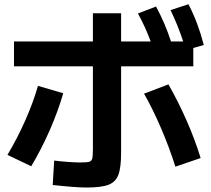

<svg xmlns="http://www.w3.org/2000/svg" viewBox="-20 -835 978 891"><path d="M224.6 23.4 231.4 -89.8Q263.2 -85.9 296.6 -83.5Q330.1 -81.1 351.6 -81.1Q382.8 -81.1 393.8 -84.2Q404.8 -87.4 408 -98.9Q411.1 -110.4 411.1 -142.6V-527.3H44.9V-642.6H411.1V-773.4H542V-642.6H679.2Q656.2 -706.5 620.1 -772.5L704.1 -804.7Q746.6 -726.1 773.4 -642.6H830.1Q805.2 -718.3 771.5 -788.1L854.5 -815.4Q877.4 -771.5 894.5 -725.8Q911.6 -680.2 925.8 -626L877 -612.3V-527.3H542V-127Q542 -57.1 529.3 -23.7Q516.6 9.8 483.4 22.5Q450.2 35.2 380.9 35.2Q330.1 35.2 224.6 23.4ZM156.2 -436.5 273.4 -402.3Q250.5 -321.8 211.9 -233.2Q173.3 -144.5 125 -63.5L14.6 -116.2Q59.6 -191.4 96.7 -274.9Q133.8 -358.4 156.2 -436.5ZM648.4 -400.4 761.7 -443.4Q807.1 -363.8 846.2 -274.9Q885.3 -186 911.1 -101.6L793.9 -61.5Q766.6 -148.4 727.8 -239Q689 -329.6 648.4 -400.4Z"/></svg>

Font: Pretendard
Style: Bold
Weight: 700
Designer: Base glyphs from Inter by Rasmus Andersson; Hangeul glyphs from Noto Sans CJK(Source Han Sans) by Jang Soo-young and Kan
Foundry: Kil Hyung-jin
Version: Version 1.309